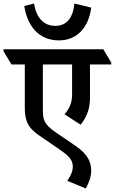

<svg xmlns="http://www.w3.org/2000/svg" viewBox="-71 -902 648 1084"><path d="M262 -674C361 -674 429 -743 444 -859L349 -882C341 -799 304 -756 241 -756C174 -756 133 -805 121 -882L66 -868C84 -752 150 -674 262 -674ZM384 -198C415 -236 437 -283 437 -347V-538H557V-549L512 -624H-51V-612L-6 -538H69V-294C69 -198 104 -168 165 -127L264 -59C318 -22 340 1 340 39C340 63 330 88 309 119L413 162C429 134 444 99 444 61C444 0 410 -41 356 -78L242 -156C177 -201 171 -226 171 -286V-538H336V-369C336 -317 318 -285 293 -257Z"/></svg>

Font: Noto Serif Devanagari SemiCondensed SemiBold
Style: Regular
Weight: 600
Width: 4
Designer: Universal Thirst, Indian Type Foundry and the Monotype Design Team
Foundry: Monotype Imaging Inc.
Version: Version 2.004